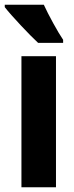

<svg xmlns="http://www.w3.org/2000/svg" viewBox="-36 -786 310 806"><path d="M148 -766H-16V-756C10 -722 90 -637 124 -606H229V-619C208 -649 166 -726 148 -766ZM199 0V-550H54V0Z"/></svg>

Font: Noto Sans Lao UI ExtCond ExtBd
Style: Regular
Weight: 800
Width: 2
Designer: Monotype Design Team
Foundry: Monotype Imaging Inc.
Version: Version 2.000